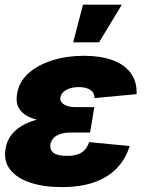

<svg xmlns="http://www.w3.org/2000/svg" viewBox="-20 -780 608 811"><path d="M240.7 10.3Q166 10.3 109.4 -8.1Q52.7 -26.4 23.7 -62.5Q-5.4 -98.6 3.4 -151.4Q9.3 -188.5 31.5 -214.6Q53.7 -240.7 88.1 -257.1Q122.6 -273.4 166 -281Q209.5 -288.6 258.3 -288.6H372.1L360.4 -220.2H279.8Q253.9 -220.2 235.4 -214.1Q216.8 -208 206.1 -196.8Q195.3 -185.5 192.9 -169.9Q189.5 -147.9 205.6 -134.8Q221.7 -121.6 262.7 -121.6Q289.6 -121.6 308.1 -127.9Q326.7 -134.3 338.4 -147.2Q350.1 -160.2 356.4 -179.7L527.8 -163.1Q510.7 -107.9 473.1 -69.1Q435.5 -30.3 377.7 -10Q319.8 10.3 240.7 10.3ZM256.3 -261.7Q207.5 -261.7 167.2 -267.8Q127 -273.9 99.1 -287.8Q71.3 -301.8 58.6 -325.2Q45.9 -348.6 52.2 -383.8Q60.5 -435.1 100.6 -470.7Q140.6 -506.3 201.9 -525.4Q263.2 -544.4 334.5 -544.4Q402.8 -544.4 453.4 -526.6Q503.9 -508.8 531.2 -472.9Q558.6 -437 557.1 -382.3L379.4 -365.7Q379.4 -387.7 362.1 -399.9Q344.7 -412.1 313 -412.1Q279.8 -412.1 258.8 -399.7Q237.8 -387.2 235.4 -369.1Q231.9 -351.1 249.3 -339.4Q266.6 -327.6 297.4 -327.6H378.4L367.2 -261.7ZM289.1 -601.1 330.6 -760.3H494.6L398.4 -601.1Z"/></svg>

Font: Inter 20pt Black
Style: Italic
Weight: 900
Italic angle: -9.3988°
Version: Version 4.001;git-66647c0bb